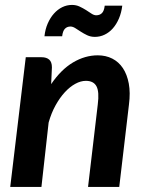

<svg xmlns="http://www.w3.org/2000/svg" viewBox="-20 -740 581 760"><path d="M182.5 -407Q221.5 -464.5 269 -492.8Q316.5 -521 367 -521Q399 -521 424.5 -508Q450 -495 466.5 -470.2Q483 -445.5 489.8 -409.2Q496.5 -373 490.5 -326.5L452 0H328.5L367 -326.5Q373.5 -376.5 362 -398.2Q350.5 -420 320 -420Q299.5 -420 278 -408.2Q256.5 -396.5 236.5 -374.8Q216.5 -353 199.8 -322.8Q183 -292.5 172.5 -255L144 0H20.5L82 -513.5H144.5Q164 -513.5 174.8 -504Q185.5 -494.5 185.5 -473.5ZM361 -679.5Q374.5 -679.5 383.2 -687.8Q392 -696 394.5 -717.5H464Q460.5 -689.5 450.8 -666.8Q441 -644 426.8 -627.8Q412.5 -611.5 394.2 -602.8Q376 -594 355.5 -594Q339 -594 325.2 -600.5Q311.5 -607 300 -614.5Q288.5 -622 278.2 -628.5Q268 -635 259 -635Q245.5 -635 237 -626.2Q228.5 -617.5 226 -596.5H156Q159 -624.5 169 -647.2Q179 -670 193.5 -686.2Q208 -702.5 226.2 -711.5Q244.5 -720.5 265 -720.5Q281.5 -720.5 295.2 -714Q309 -707.5 320.8 -700Q332.5 -692.5 342.2 -686Q352 -679.5 361 -679.5Z"/></svg>

Font: Lato 2
Style: Bold Italic
Weight: 700
Italic angle: -7°
Designer: Lukasz Dziedzic with Adam Twardoch and Botio Nikoltchev
Foundry: tyPoland Lukasz Dziedzic
Version: Version 2.015; 2015-08-06; http://www.latofonts.com/